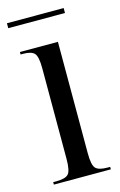

<svg xmlns="http://www.w3.org/2000/svg" viewBox="-105 -705 470 752"><g transform="rotate(-15 130.0 -329.0)"><path d="M17 0V-10H30Q66 -10 78.5 -23Q91 -36 91 -85V-452Q91 -499 79 -512.5Q67 -526 33 -526H23V-536H177V-84Q177 -36 189.5 -23Q202 -10 237 -10H248V0ZM3 -638V-658H233V-638Z"/></g></svg>

Font: Noto Serif Display ExtraCondensed
Style: Regular
Weight: 400
Width: 2
Designer: Monotype Design Team
Foundry: Monotype Imaging Inc.
Version: Version 2.009